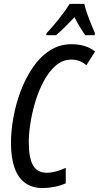

<svg xmlns="http://www.w3.org/2000/svg" viewBox="-20 -951 506 981"><path d="M197.8 9.8Q144.5 9.8 108.4 -16.4Q72.3 -42.5 54.2 -93.8Q36.1 -145 36.1 -220.7Q36.1 -280.8 48.3 -349.6Q60.5 -418.5 85.4 -484.9Q110.4 -551.3 147.2 -605.7Q184.1 -660.2 233.9 -692.6Q283.7 -725.1 345.7 -725.1Q380.9 -725.1 411.4 -716.1Q441.9 -707 465.8 -688L421.4 -617.7Q404.8 -632.3 385.7 -639.4Q366.7 -646.5 345.2 -646.5Q300.3 -646.5 265.1 -616.2Q230 -585.9 203.9 -537.1Q177.7 -488.3 160.6 -431.6Q143.6 -375 135.3 -320.8Q127 -266.6 127 -226.6Q127 -143.6 148.9 -106Q170.9 -68.4 218.3 -68.4Q241.2 -68.4 265.4 -75Q289.6 -81.5 315.9 -93.3V-14.2Q287.6 -2 257.1 3.9Q226.6 9.8 197.8 9.8ZM215.8 -771 217.8 -781.2Q240.2 -805.2 261.5 -830.6Q282.7 -856 301.8 -881.6Q320.8 -907.2 335.9 -931.2H410.6Q414.6 -913.1 424.3 -884.5Q434.1 -856 445.6 -827.6Q457 -799.3 465.3 -781.2L463.4 -771H415.5Q406.7 -783.2 397.5 -797.9Q388.2 -812.5 378.9 -828.9Q369.6 -845.2 360.4 -863.3Q334.5 -835.4 310.8 -812Q287.1 -788.6 266.1 -771Z"/></svg>

Font: Open Sans Condensed Medium
Style: Italic
Weight: 500
Width: 3
Italic angle: -12°
Designer: Monotype Design Team
Foundry: Monotype Imaging Inc.
Version: Version 3.000